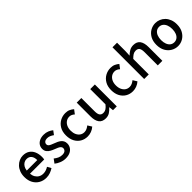

<svg xmlns="http://www.w3.org/2000/svg" viewBox="261 -2098 3413 3413"><g transform="rotate(-45 1968.0 -391.5)"><path d="M317 14Q242 14 181 -20.5Q120 -55 84 -119.5Q48 -184 48 -275Q48 -342 69 -395.5Q90 -449 126 -486.5Q162 -524 207 -544Q252 -564 299 -564Q372 -564 422 -531.5Q472 -499 498 -440.5Q524 -382 524 -304Q524 -287 522.5 -271.5Q521 -256 518 -245H161Q166 -193 188.5 -155.5Q211 -118 247.5 -97.5Q284 -77 331 -77Q368 -77 400 -88Q432 -99 462 -118L502 -45Q464 -20 417.5 -3Q371 14 317 14ZM160 -325H424Q424 -395 392.5 -434Q361 -473 301 -473Q267 -473 237 -456Q207 -439 186.5 -406Q166 -373 160 -325Z M802 14Q746 14 690.5 -8Q635 -30 595 -63L650 -138Q686 -109 723.5 -91.5Q761 -74 805 -74Q854 -74 877.5 -95.5Q901 -117 901 -148Q901 -173 883.5 -190Q866 -207 838 -219.5Q810 -232 780 -243Q743 -257 707.5 -276.5Q672 -296 649 -326.5Q626 -357 626 -403Q626 -450 649.5 -486Q673 -522 717 -543Q761 -564 822 -564Q877 -564 922.5 -545Q968 -526 1000 -499L947 -428Q918 -449 888 -462.5Q858 -476 825 -476Q779 -476 757 -456.5Q735 -437 735 -408Q735 -385 751 -370Q767 -355 793.5 -344Q820 -333 850 -321Q879 -311 907.5 -297.5Q936 -284 959 -265.5Q982 -247 996.5 -220.5Q1011 -194 1011 -155Q1011 -109 987 -70Q963 -31 917 -8.5Q871 14 802 14Z M1357 14Q1282 14 1223 -20.5Q1164 -55 1129 -119.5Q1094 -184 1094 -275Q1094 -367 1132 -431.5Q1170 -496 1232 -530Q1294 -564 1366 -564Q1419 -564 1458 -546Q1497 -528 1527 -501L1470 -426Q1448 -446 1424 -457.5Q1400 -469 1372 -469Q1326 -469 1290 -444.5Q1254 -420 1233.5 -376.5Q1213 -333 1213 -275Q1213 -217 1233 -173.5Q1253 -130 1288 -106Q1323 -82 1368 -82Q1403 -82 1433 -96.5Q1463 -111 1488 -132L1536 -55Q1498 -21 1451 -3.5Q1404 14 1357 14Z M1812 14Q1724 14 1683 -43Q1642 -100 1642 -204V-551H1758V-218Q1758 -148 1780 -117Q1802 -86 1850 -86Q1888 -86 1918 -105.5Q1948 -125 1982 -168V-551H2098V0H2003L1994 -83H1991Q1953 -40 1911 -13Q1869 14 1812 14Z M2494 14Q2419 14 2360 -20.5Q2301 -55 2266 -119.5Q2231 -184 2231 -275Q2231 -367 2269 -431.5Q2307 -496 2369 -530Q2431 -564 2503 -564Q2556 -564 2595 -546Q2634 -528 2664 -501L2607 -426Q2585 -446 2561 -457.5Q2537 -469 2509 -469Q2463 -469 2427 -444.5Q2391 -420 2370.5 -376.5Q2350 -333 2350 -275Q2350 -217 2370 -173.5Q2390 -130 2425 -106Q2460 -82 2505 -82Q2540 -82 2570 -96.5Q2600 -111 2625 -132L2673 -55Q2635 -21 2588 -3.5Q2541 14 2494 14Z M2787 0V-797H2902V-586L2897 -477Q2933 -513 2976 -538.5Q3019 -564 3075 -564Q3163 -564 3203.5 -507.5Q3244 -451 3244 -346V0H3129V-332Q3129 -403 3107 -433.5Q3085 -464 3036 -464Q2998 -464 2968.5 -445.5Q2939 -427 2902 -390V0Z M3629 14Q3561 14 3501.5 -20.5Q3442 -55 3405.5 -119.5Q3369 -184 3369 -275Q3369 -367 3405.5 -431.5Q3442 -496 3501.5 -530Q3561 -564 3629 -564Q3679 -564 3726 -544.5Q3773 -525 3809 -488Q3845 -451 3866 -397.5Q3887 -344 3887 -275Q3887 -184 3850.5 -119.5Q3814 -55 3755.5 -20.5Q3697 14 3629 14ZM3629 -82Q3672 -82 3703.5 -106Q3735 -130 3752 -173.5Q3769 -217 3769 -275Q3769 -333 3752 -376.5Q3735 -420 3703.5 -444.5Q3672 -469 3629 -469Q3585 -469 3553.5 -444.5Q3522 -420 3505 -376.5Q3488 -333 3488 -275Q3488 -217 3505 -173.5Q3522 -130 3553.5 -106Q3585 -82 3629 -82Z"/></g></svg>

Font: Noto Sans SC Thin Medium
Style: Regular
Weight: 500
Version: Version 2.004-H2;hotconv 1.0.118;makeotfexe 2.5.65603